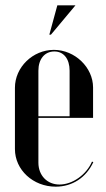

<svg xmlns="http://www.w3.org/2000/svg" viewBox="-20 -691 398 720"><path d="M171 -561 263 -671H195L165 -561ZM36 -362V-132C36 -54 104 9 189 9C251 9 303 -25 330 -83L325 -85C304 -36 252 1 203 1C157 1 124 -33 124 -81V-249H329V-363C329 -438 261 -504 182 -504C103 -504 36 -439 36 -362ZM124 -255V-426C124 -469 147 -498 184 -498C219 -498 241 -470 241 -426V-255Z"/></svg>

Font: Moniqa SemBd Display
Style: Regular
Weight: 600
Designer: Rajesh Rajput
Foundry: Rajesh Rajput
Version: Version 1.000